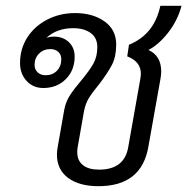

<svg xmlns="http://www.w3.org/2000/svg" viewBox="-20 -631 645 661"><path d="M491 -459Q535 -439 535 -385Q535 -372 532 -357L491 -127Q468 10 319 10Q253 10 214.5 -18.5Q176 -47 176 -99Q176 -112 179 -127L201 -252Q206 -280 220.5 -302.5Q235 -325 259 -353Q288 -388 301.5 -412Q315 -436 315 -469Q315 -501 292 -517.5Q269 -534 232 -534Q176 -534 140 -501Q152 -505 165 -505Q197 -505 217 -486Q237 -467 237 -436Q237 -389 206.5 -358.5Q176 -328 129 -328Q94 -328 71.5 -352.5Q49 -377 49 -414Q49 -463 74 -502Q99 -541 142.5 -563.5Q186 -586 239 -586Q299 -586 339.5 -557.5Q380 -529 380 -478Q380 -436 365.5 -408Q351 -380 322 -342Q298 -313 286 -293.5Q274 -274 269 -247L247 -122Q246 -117 246 -107Q246 -78 265.5 -62.5Q285 -47 321 -47Q407 -47 421 -122L463 -359Q465 -371 465 -377Q465 -419 418 -437L424 -477Q511 -512 532 -611H605Q591 -559 558 -517.5Q525 -476 491 -459ZM153 -462Q130 -462 114.5 -446.5Q99 -431 99 -408Q99 -392 109.5 -382Q120 -372 137 -372Q161 -372 176 -387.5Q191 -403 191 -427Q191 -443 180.5 -452.5Q170 -462 153 -462Z"/></svg>

Font: Sarabun Light
Style: Italic
Weight: 300
Italic angle: -10°
Designer: Suppakit Chalermlarp | Katatrad Co.,Ltd.
Foundry: Cadson Demak Co.,Ltd.
Version: Version 1.000; ttfautohint (v1.6)